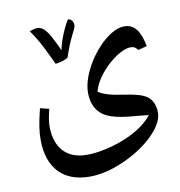

<svg xmlns="http://www.w3.org/2000/svg" viewBox="-78 -634 780 830"><g transform="rotate(-10 312.0 -219.0)"><path d="M189 -382C212 -385 231 -391 244 -399C255 -433 268 -465 283 -495C293 -514 298 -526 298 -531C298 -551 287 -561 275 -562C261 -544 231 -477 224 -435C217 -452 209 -469 199 -487C181 -523 162 -548 139 -548C133 -548 126 -547 119 -545L103 -540C139 -491 163 -437 189 -382ZM250 124C297 124 347 112 399 89C505 43 588 -36 588 -97C588 -128 578 -154 556 -170C536 -184 506 -192 459 -199C405 -206 367 -217 346 -232C353 -258 367 -283 387 -308C428 -358 484 -396 519 -396C534 -396 542 -392 551 -379L590 -389C578 -453 555 -490 509 -490C482 -490 452 -476 419 -448C354 -391 305 -301 305 -235C305 -204 312 -179 326 -159C352 -121 400 -106 497 -99C513 -97 530 -96 547 -94C531 -72 507 -52 475 -33C412 4 322 29 255 29C166 29 116 -25 116 -121C116 -141 121 -166 128 -195L89 -205C73 -140 68 -107 68 -70C68 54 134 124 250 124Z"/></g></svg>

Font: Noto Naskh Arabic UI Medium
Style: Regular
Weight: 500
Designer: Monotype Design Team, David Williams, Mohamad Dakak and Nizar Qandah
Foundry: Monotype Imaging Inc.
Version: Version 2.014